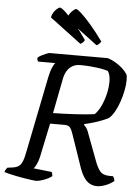

<svg xmlns="http://www.w3.org/2000/svg" viewBox="-72 -1005 761 1052"><g transform="rotate(5 308.5 -478.5)"><path d="M164 0Q159 0 141.5 -2.5Q124 -5 101.5 -8.5Q79 -12 57 -16.5Q35 -21 16.5 -25.5Q-2 -30 -10 -33Q-8 -42 -2.5 -49.5Q3 -57 4 -58L34 -62Q54 -65 66 -73.5Q78 -82 86 -101.5Q94 -121 101 -159L184 -572Q191 -606 200.5 -627Q210 -648 216 -652H121Q118 -656 116.5 -661Q115 -666 115 -672Q121 -679 134.5 -686Q148 -693 161.5 -698.5Q175 -704 181 -704H500Q522 -697 542.5 -685Q563 -673 580 -658Q597 -643 608 -626Q611 -621 612 -612.5Q613 -604 613 -593Q613 -566 606.5 -534Q600 -502 589.5 -471.5Q579 -441 565 -416.5Q551 -392 536 -379Q522 -371 499.5 -362Q477 -353 451.5 -345.5Q426 -338 403 -333L402 -328Q413 -318 419 -307.5Q425 -297 433 -273L483 -140Q496 -103 512.5 -82.5Q529 -62 566 -62H584Q589 -57 591.5 -49.5Q594 -42 594 -36Q573 -19 547 -9.5Q521 0 502 0Q465 0 440.5 -26.5Q416 -53 397 -115L342 -275Q336 -294 327 -306.5Q318 -319 296 -319H216L177 -133Q172 -110 163.5 -92.5Q155 -75 148 -67L247 -56Q249 -54 251 -47.5Q253 -41 253 -33Q236 -20 209.5 -10Q183 0 164 0ZM227 -378Q289 -379 350.5 -382.5Q412 -386 455 -392Q475 -412 489.5 -443.5Q504 -475 512 -510Q520 -545 520 -576Q520 -595 516.5 -609.5Q513 -624 506 -634Q489 -640 464 -644Q439 -648 410 -650.5Q381 -653 353 -653Q329 -653 311 -643Q293 -633 281.5 -615Q270 -597 265 -573ZM432 -769 259 -899Q261 -914 269.5 -927Q278 -940 288.5 -948.5Q299 -957 304 -957Q311 -957 333.5 -936.5Q356 -916 388 -879Q420 -842 456 -792Q454 -786 446 -778.5Q438 -771 432 -769ZM343 -769 170 -899Q172 -913 180 -926Q188 -939 198.5 -948Q209 -957 215 -957Q223 -957 246 -936Q269 -915 301 -877.5Q333 -840 366 -792Q365 -787 358 -779.5Q351 -772 343 -769Z"/></g></svg>

Font: Texturina Medium 12pt
Style: Italic
Weight: 400
Italic angle: -11°
Version: Version 1.002